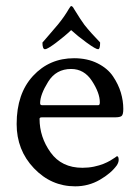

<svg xmlns="http://www.w3.org/2000/svg" viewBox="-20 -622 460 647"><path d="M310.5 -456.1Q302.7 -456.1 272.5 -478Q242.2 -500 219.7 -520.5Q198.2 -500 168.9 -478Q139.6 -456.1 131.8 -456.1Q123 -456.1 123 -478.5Q126 -482.4 144.5 -503.4Q163.1 -524.4 175.8 -540Q197.3 -566.4 211.9 -591.8Q217.8 -601.6 219.7 -601.6Q224.6 -601.6 229.5 -591.8Q252.9 -553.7 264.6 -538.1Q275.4 -524.4 288.6 -509.8Q301.8 -495.1 309.6 -487.3Q317.4 -479.5 317.4 -478.5Q317.4 -456.1 310.5 -456.1ZM219.7 -389.6Q168.9 -389.6 142.1 -346.2Q115.2 -302.7 115.2 -274.4Q115.2 -267.6 121.1 -267.6H311.5Q316.4 -267.6 316.4 -277.3Q316.4 -308.6 290 -349.1Q263.7 -389.6 219.7 -389.6ZM229.5 -425.8Q274.4 -425.8 308.6 -408.7Q342.8 -391.6 360.8 -364.7Q378.9 -337.9 387.2 -310.1Q395.5 -282.2 395.5 -254.9Q395.5 -235.4 389.6 -231Q383.8 -226.6 367.2 -226.6H121.1Q113.3 -226.6 113.3 -221.7Q113.3 -160.2 150.4 -108.4Q187.5 -56.6 257.8 -56.6Q278.3 -56.6 296.9 -60.5Q315.4 -64.5 328.6 -69.8Q341.8 -75.2 351.1 -80.6Q360.4 -85.9 367.2 -90.8L374 -95.7Q379.9 -95.7 379.9 -83Q379.9 -75.2 374 -65.4Q354.5 -38.1 316.4 -16.1Q278.3 5.9 233.4 5.9Q152.3 5.9 94.2 -55.2Q36.1 -116.2 36.1 -204.1Q36.1 -306.6 91.3 -366.2Q146.5 -425.8 229.5 -425.8Z"/></svg>

Font: Crimson Text
Style: Regular
Weight: 400
Version: Version 0.13